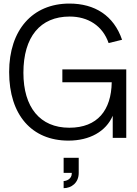

<svg xmlns="http://www.w3.org/2000/svg" viewBox="-20 -754 750 1050"><path d="M596.5 0H670.5V-374.5H321V-304H591C588.5 -152 514 -55.5 359 -55.5C198.5 -55.5 108 -167.5 108 -356C108 -552.5 200 -663.5 361 -663.5C461.5 -663.5 541.5 -613 574 -518.5L647.5 -536.5C602 -669 498.5 -734.5 359.5 -734.5C157.5 -734.5 30 -590 30 -360C30 -125 154 15 354.5 15C470.5 15 559.5 -35 596.5 -121ZM328 236V275C370.5 275 410.5 246 410.5 191.5V109H328V191.5H372.5V195C372.5 224 344.5 236 328 236Z"/></svg>

Font: Vela Sans
Style: Regular
Weight: 400
Designer: Principal design: Mikhail Sharanda - project Manrope.
Design modification: Ravid Balaliev
Foundry: Mikhail Sharanda
Version: Version 1.001